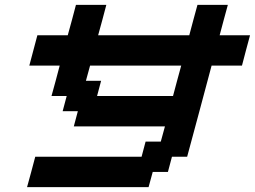

<svg xmlns="http://www.w3.org/2000/svg" viewBox="-20 -645 1049 790"><path d="M91.3 125H591.3L608.4 62.5H670.9L687.5 0H750Q767.1 -62.5 800.5 -187.5Q834 -312.5 850.6 -375H975.6Q981 -395.5 991.9 -437.3Q1002.9 -479 1008.8 -500H883.8Q889.2 -520.5 900.4 -562.3Q911.6 -604 917.5 -625H792.5Q786.6 -604 775.4 -562.3Q764.2 -520.5 758.8 -500H383.8Q389.6 -520.5 400.9 -562.3Q412.1 -604 417.5 -625H292.5Q287.1 -604 275.9 -562.3Q264.6 -520.5 258.8 -500H133.8Q128.4 -479 117.2 -437.5Q106 -396 100.6 -375H225.6Q220.2 -354 209 -312.3Q197.8 -270.5 191.9 -250H254.4L237.8 -187.5H300.3L283.7 -125H658.7L641.6 -62.5H579.1L562.5 0H125Q119.6 21 108.4 62.5Q97.2 104 91.3 125ZM691.9 -250H379.4L396 -312.5H333.5L350.6 -375H725.6Q719.7 -354 708.5 -312.3Q697.3 -270.5 691.9 -250Z"/></svg>

Font: Faithful 32x
Style: Oblique
Weight: 400
Foundry: Faithful Resource Pack
Version: Version 1.0; January 27, 2023